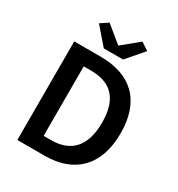

<svg xmlns="http://www.w3.org/2000/svg" viewBox="-198 -976 1021 1103"><g transform="rotate(30 313.0 -424.5)"><path d="M83 0H264C458 0 578 -112 578 -330C578 -547 458 -654 258 -654H83ZM202 -96V-557H250C380 -557 455 -490 455 -330C455 -169 380 -96 250 -96ZM250 -704H378L474 -815L423 -849L316 -761H312L205 -849L154 -815Z"/></g></svg>

Font: Source Sans Pro Semibold
Style: Regular
Weight: 600
Designer: Paul D. Hunt
Foundry: Adobe Systems Incorporated
Version: Version 3.006;hotconv 1.0.111;makeotfexe 2.5.65597